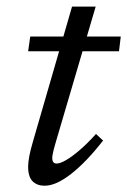

<svg xmlns="http://www.w3.org/2000/svg" viewBox="-20 -568 396 597"><path d="M67.5 -408.5 74 -454.5H355.5L350 -408.5ZM152 -121Q149 -111 147 -102.8Q145 -94.5 143.8 -88Q142.5 -81.5 142.5 -77Q142.5 -67.5 146 -63.5Q149.5 -59.5 156 -59.5Q167 -59.5 185.2 -70Q203.5 -80.5 227.2 -100.8Q251 -121 278.5 -151.5L300.5 -131Q274.5 -97.5 249.5 -71.5Q224.5 -45.5 201.5 -27.5Q178.5 -9.5 157.8 0Q137 9.5 118.5 9.5Q95.5 9.5 81.5 -4.2Q67.5 -18 67.5 -49.5Q67.5 -63 71 -82Q74.5 -101 82.5 -128L204 -547.5H277.5Z"/></svg>

Font: Newsreader 14pt
Style: Italic
Weight: 400
Italic angle: -17°
Designer: Hugues Gentile
Foundry: Production Type
Version: Version 1.003